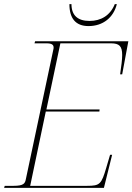

<svg xmlns="http://www.w3.org/2000/svg" viewBox="-27 -915 645 935"><path d="M404 -788C475 -788 526 -830 542 -895H532C510 -840 465 -813 409 -813C352 -813 321 -840 321 -895H311C311 -826 341 -788 404 -788ZM-7 0H479L519 -161H509L491 -100C467 -18 460 -10 397 -10H120L196 -372H457L458 -382H199L267 -704H514C554 -704 568 -690 568 -647C568 -625 564 -594 558 -553H568L598 -714H144L141 -704H200C225 -704 234 -697 234 -684C234 -681 234 -678 233 -675L99 -43C95 -22 89 -10 39 -10H-4Z"/></svg>

Font: Noto Serif Display Thin
Style: Italic
Weight: 100
Italic angle: -12°
Designer: Monotype Design Team
Foundry: Monotype Imaging Inc.
Version: Version 2.009